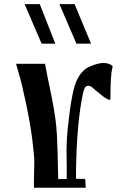

<svg xmlns="http://www.w3.org/2000/svg" viewBox="-20 -814 611 910"><path d="M140.6 55.7 142.6 -45.4Q142.6 -75.2 133.1 -151.9Q123.5 -228.5 103.3 -324Q83 -419.4 71.5 -457.5Q60.1 -495.6 56.2 -511.7H193.4Q199.7 -476.1 222.9 -363.8Q246.1 -251.5 249.8 -174.3Q253.4 -97.2 255.9 34.7L295.9 34.2L296.4 -14.6L295.4 -97.7V-105Q295.4 -152.3 301.3 -208.5Q319.3 -379.4 342.8 -430.9Q366.2 -482.4 406.2 -499Q446.3 -515.6 469.7 -515.6Q493.2 -515.6 509.8 -504.4Q515.1 -501 512.7 -491.7Q503.4 -463.9 503.4 -345.7Q503.4 -336.4 488.3 -344.5Q473.1 -352.5 459.7 -364.3Q446.3 -376 439.7 -380.6Q433.1 -385.3 421.1 -396.5Q409.2 -407.7 400.1 -407.7Q391.1 -407.7 385.7 -402.3Q378.9 -396 373 -370.1Q344.2 -234.9 340.3 -9.8V33.2L383.8 34.2L386.2 75.7H141.1Q140.6 71.3 140.6 55.7ZM177.2 -606.9 96.7 -794.4H168.5L242.2 -606.9ZM342.3 -606.9 261.7 -794.4H333.5L411.6 -606.9Z"/></svg>

Font: Panteley
Style: Regular
Weight: 500
Designer: Kalashnikov Yuriy
Foundry: Øêîëà ïàâà èìåíè ñâÿòîãî àâíîàïîñòîëüíîãî Âëàäèìèà
Version: Version 1.80 April 12, 2018